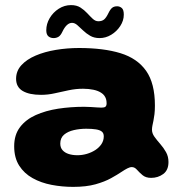

<svg xmlns="http://www.w3.org/2000/svg" viewBox="-20 -663 711 746"><path d="M264.1 63.1Q221.5 63.1 180.6 55.3Q139.6 47.5 106.8 29.2Q74 11 54.6 -19.4Q35.1 -49.9 35.1 -94.8Q35.1 -139.2 57.7 -168.9Q80.2 -198.6 118.8 -215.9Q157.4 -233.2 206.1 -240.7Q254.8 -248.1 307 -248.1Q320 -248.1 332.9 -247.2Q345.9 -246.4 356.9 -245.6Q368 -244.8 374.6 -244.8Q385.8 -244.8 390 -248.7Q394.2 -252.6 394.2 -261.6Q394.2 -271.1 391.9 -278.5Q389.5 -285.9 385 -291.8Q380.5 -297.8 374 -301.9Q362.1 -310.2 343.4 -314.2Q324.8 -318.2 302.8 -318.2Q274.8 -318.2 247.3 -312.4Q219.9 -306.6 193.1 -300.6Q166.4 -294.5 139.5 -294.5Q93.6 -294.5 68.1 -309.6Q42.5 -324.8 42.5 -356.9Q42.5 -387.1 63.1 -409.7Q83.6 -432.2 118.6 -447.1Q153.5 -462 197.2 -469.2Q241 -476.5 286.9 -476.5Q382.2 -476.5 447.9 -456.4Q513.6 -436.2 547.8 -387.7Q581.9 -339.1 581.9 -253.1Q581.9 -233.9 580.2 -219.5Q578.5 -205.1 576.2 -194.2Q573.9 -183.4 572.2 -175Q570.5 -166.6 570.5 -158.9Q570.5 -145 580.1 -131.6Q589.8 -118.1 602.6 -103.6Q615.4 -89 625 -72Q634.6 -55 634.6 -33.6Q634.6 -1.9 614.3 13.1Q594 28.1 567.2 28.1Q546.5 28.1 533.9 17.6Q521.4 7.1 512.3 -3.3Q503.2 -13.8 492.2 -13.8Q484.6 -13.8 474.9 -8.8Q465.1 -3.8 452.1 4.9Q436.4 15.5 411.7 29.2Q387 43 350.9 53.1Q314.9 63.1 264.1 63.1ZM280.9 -59.9Q299.5 -59.9 317.6 -65.2Q335.6 -70.5 350.6 -80.2Q365.5 -90 374.4 -103.5Q383.2 -117 383.2 -133.2Q383.2 -145.8 375.4 -151.9Q367.5 -158.1 352.2 -160.4Q337 -162.8 315 -162.8Q290.1 -162.8 266.9 -157.5Q243.8 -152.2 229 -139.8Q214.2 -127.2 214.2 -105.2Q214.2 -89.4 223.1 -79.4Q231.9 -69.5 246.9 -64.7Q261.9 -59.9 280.9 -59.9ZM188.4 -515Q176.2 -515 168 -521.9Q159.8 -528.9 159.8 -545.5Q159.8 -570.1 173 -592.5Q186.2 -614.9 208.3 -629.1Q230.4 -643.2 256 -643.2Q277.6 -643.2 292.5 -633.8Q307.4 -624.2 318.8 -611.8Q330.2 -599.4 340.4 -589.9Q350.6 -580.4 362.2 -580.4Q375.8 -580.4 384.2 -587.1Q392.6 -593.9 401.5 -612.4Q408.5 -626.9 415.9 -632.8Q423.2 -638.6 435.4 -638.6Q445 -638.6 453 -632Q461 -625.4 461 -606.2Q461 -582.8 447.2 -561.8Q433.5 -540.8 412.1 -527.9Q390.8 -515 366.9 -515Q345.8 -515 330.3 -524Q314.9 -533 302.9 -544.6Q290.9 -556.2 280.6 -565.2Q270.4 -574.2 260 -574.2Q249.2 -574.2 239.9 -565.5Q230.6 -556.8 223.1 -541.1Q215.6 -524.8 207 -519.9Q198.4 -515 188.4 -515Z"/></svg>

Font: Gluten Thin
Style: Regular
Weight: 100
Designer: Tyler Finck
Foundry: Etcetera Type Company
Version: Version 1.300